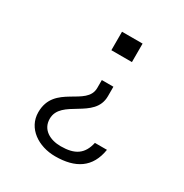

<svg xmlns="http://www.w3.org/2000/svg" viewBox="-175 -636 990 1035"><g transform="rotate(30 320.0 -119.0)"><path d="M396 -161V-220H324V-171C324 -54 114 -73 114 101C114 201 207 262 311 262C437 262 517 212 536 92H461C444 169 398 200 310 200C243 200 185 168 185 101C185 -22 396 -16 396 -161ZM288 -385H416V-500H288Z"/></g></svg>

Font: altertype_V2
Style: Regular
Weight: 400
Designer: Simon Renaud
Version: Version 2.001;Glyphs 3.1.2 (3151)